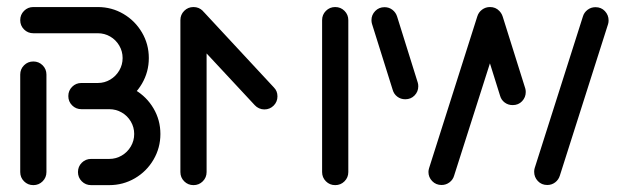

<svg xmlns="http://www.w3.org/2000/svg" viewBox="-20 -539 1820 559"><path d="M77 0Q61.1 0 50 -11.1Q38.9 -22.2 38.9 -38.1V-321.9Q38.9 -337.8 50 -348.9Q61.1 -360 77 -360Q93 -360 104.1 -348.9Q115.2 -337.8 115.2 -321.9V-38.1Q115.2 -22.2 104.1 -11.1Q93 0 77 0ZM240.4 -297.4H298.1Q338.5 -297.4 372.8 -277.4Q407 -257.4 427 -223.3Q447 -189.3 447 -148.9Q447 -108.5 427 -74.3Q407 -40 372.8 -20Q338.5 0 298.1 0H245.2Q229.3 0 218.1 -11.1Q207 -22.2 207 -38.1Q207 -54.1 218.1 -65.2Q229.3 -76.3 245.2 -76.3H298.1Q317.8 -76.3 334.4 -86.1Q351.1 -95.9 360.9 -112.6Q370.7 -129.3 370.7 -148.9Q370.7 -168.5 360.9 -185.2Q351.1 -201.9 334.4 -211.5Q317.8 -221.1 298.1 -221.1H240.4ZM178.9 -259.3Q178.9 -275.2 190 -286.3Q201.1 -297.4 217 -297.4H264.8Q284.4 -297.4 300.9 -307.2Q317.4 -317 327.2 -333.7Q337 -350.4 337 -370Q337 -389.6 327.2 -406.3Q317.4 -423 300.9 -432.6Q284.4 -442.2 264.8 -442.2H77Q61.1 -442.2 50 -453.3Q38.9 -464.4 38.9 -480.4Q38.9 -496.3 50 -507.4Q61.1 -518.5 77 -518.5H264.8Q305.2 -518.5 339.3 -498.5Q373.3 -478.5 393.3 -444.4Q413.3 -410.4 413.3 -370Q413.3 -329.6 393.3 -295.4Q373.3 -261.1 339.3 -241.1Q305.2 -221.1 264.8 -221.1H217Q201.1 -221.1 190 -232.2Q178.9 -243.3 178.9 -259.3Z M543.3 -518.5Q559.3 -518.5 570.4 -507.4Q581.5 -496.3 581.5 -480.4V-38.1Q581.5 -22.2 570.4 -11.1Q559.3 0 543.3 0Q527.4 0 516.3 -11.1Q505.2 -22.2 505.2 -38.1V-480.4Q505.2 -496.3 516.3 -507.4Q527.4 -518.5 543.3 -518.5ZM787.8 -258.5Q787.8 -242.6 776.7 -231.5Q765.6 -220.4 749.6 -220.4Q741.5 -220.4 734.3 -223.7Q727 -227 721.9 -232.6L518.5 -451.1Q508.1 -462.2 508.1 -477Q508.1 -493 519.3 -504.1Q530.4 -515.2 546.3 -515.2Q554.4 -515.2 561.7 -512Q568.9 -508.9 574.1 -503.3L777.4 -284.4Q787.8 -274.1 787.8 -258.5ZM955.9 -518.5Q971.9 -518.5 983 -507.4Q994.1 -496.3 994.1 -480.4V-38.1Q994.1 -22.2 983 -11.1Q971.9 0 955.9 0Q940 0 928.9 -11.1Q917.8 -22.2 917.8 -38.1V-480.4Q917.8 -496.3 928.9 -507.4Q940 -518.5 955.9 -518.5Z M1535.2 -38.9Q1535.2 -44.8 1536.7 -49.6L1677 -490.7Q1680.4 -502.6 1690.6 -510.4Q1700.7 -518.1 1713.7 -518.1Q1730.4 -518.1 1741.1 -506.7Q1751.9 -495.2 1751.9 -479.6Q1751.9 -473.7 1750.4 -468.9L1610 -27.8Q1606.3 -15.6 1596.3 -8Q1586.3 -0.4 1573.3 -0.4Q1556.7 -0.4 1545.9 -11.9Q1535.2 -23.3 1535.2 -38.9ZM1123.3 -277.4 1063 -469.6Q1061.5 -474.4 1061.5 -480.4Q1061.5 -495.6 1072.4 -506.9Q1083.3 -518.1 1099.6 -518.1Q1112.6 -518.1 1122.6 -510.4Q1132.6 -502.6 1136.3 -490.4L1196.3 -298.5Q1197.8 -293.7 1197.8 -287.8Q1197.8 -272.2 1187 -261.1Q1176.3 -250 1160 -250Q1146.7 -250 1136.7 -257.6Q1126.7 -265.2 1123.3 -277.4ZM1227.4 -38.5Q1227.4 -43.3 1229.3 -49.6L1369.6 -491.1Q1373.3 -503.3 1383.5 -510.9Q1393.7 -518.5 1406.7 -518.5Q1423 -518.5 1433.7 -507.2Q1444.4 -495.9 1444.4 -480.4Q1444.4 -474.1 1443 -469.3L1302.2 -27.8Q1298.9 -15.9 1288.7 -8.1Q1278.5 -0.4 1265.6 -0.4Q1249.3 -0.4 1238.3 -11.7Q1227.4 -23 1227.4 -38.5ZM1435.9 -260.4 1370.4 -469.6Q1368.9 -474.4 1368.9 -480.4Q1368.9 -495.6 1379.8 -506.9Q1390.7 -518.1 1406.7 -518.1Q1420 -518.1 1430 -510.4Q1440 -502.6 1443.7 -490.4L1509.3 -281.5Q1510.7 -277 1510.7 -271.1Q1510.7 -255.6 1500 -244.3Q1489.3 -233 1472.6 -233Q1459.3 -233 1449.3 -240.6Q1439.3 -248.1 1435.9 -260.4Z"/></svg>

Font: 26F Galaxy Sans
Style: Bold
Weight: 700
Designer: C₂₉H₂₅N₃O₅
Version: Version 1.100